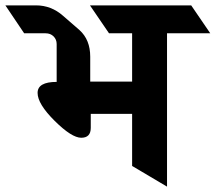

<svg xmlns="http://www.w3.org/2000/svg" viewBox="-110 -695 803 715"><path d="M512 -571V0L382 -77V-271H228V-219Q228 -182 192.5 -182Q157 -182 93.5 -245Q30 -308 30 -349Q30 -390 101 -390V-531Q101 -548 89.5 -559.5Q78 -571 60 -571H-20L-90 -675H24Q81 -675 125 -636L186 -583Q226 -547 226 -484V-391H382V-571H296L225 -675H602L673 -571Z"/></svg>

Font: Halant
Style: Bold
Weight: 700
Designer: Hitesh Malaviya (Devanagari), Satya Rajpurohit (Latin)
Foundry: Indian Type Foundry
Version: Version 1.101;PS 1.0;hotconv 1.0.78;makeotf.lib2.5.61930; tt